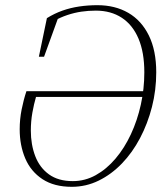

<svg xmlns="http://www.w3.org/2000/svg" viewBox="-20 -707 640 741"><path d="M257 14Q189 14 144 -15.5Q99 -45 77.5 -95.5Q56 -146 56 -208Q56 -247 63.5 -284.5Q71 -322 82 -355H544L540 -333H119Q111 -306 105 -272.5Q99 -239 99 -203Q99 -149 116 -104.5Q133 -60 169 -34Q205 -8 261 -8Q308 -8 349.5 -31Q391 -54 425.5 -94.5Q460 -135 485 -188.5Q510 -242 523.5 -303Q537 -364 537 -428Q537 -505 514.5 -558Q492 -611 450 -638.5Q408 -666 350 -666Q321 -666 294 -662Q267 -658 240 -649Q213 -640 184 -624L208 -648L150 -488H130L161 -637Q190 -655 221 -666Q252 -677 286 -682Q320 -687 356 -687Q424 -687 475 -657.5Q526 -628 554.5 -570Q583 -512 583 -428Q583 -359 566.5 -294.5Q550 -230 520.5 -174Q491 -118 450.5 -76Q410 -34 361 -10Q312 14 257 14Z"/></svg>

Font: Source Serif 4 48pt Light
Style: Italic
Weight: 300
Italic angle: -12°
Designer: Frank Grießhammer
Foundry: Adobe Systems Incorporated
Version: Version 4.004;hotconv 1.0.116;makeotfexe 2.5.65601